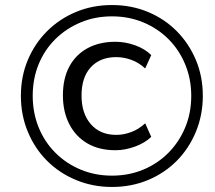

<svg xmlns="http://www.w3.org/2000/svg" viewBox="-20 -734 856 763"><path d="M425 9Q349 9 282.5 -18.5Q216 -46 167 -95Q118 -144 90.5 -210.5Q63 -277 63 -353Q63 -430 90.5 -495.5Q118 -561 167 -610Q216 -659 282 -686.5Q348 -714 425 -714Q502 -714 568 -686.5Q634 -659 682.5 -610Q731 -561 758.5 -495.5Q786 -430 786 -353Q786 -277 758.5 -210.5Q731 -144 682.5 -95Q634 -46 568 -18.5Q502 9 425 9ZM439 -137Q374 -137 327.5 -164Q281 -191 255.5 -240.5Q230 -290 230 -355Q230 -422 255.5 -469.5Q281 -517 328 -542.5Q375 -568 439 -568Q478 -568 517 -554Q556 -540 581 -515L557 -462Q531 -486 501 -496.5Q471 -507 442 -507Q378 -507 341 -467Q304 -427 304 -354Q304 -283 341 -240.5Q378 -198 442 -198Q471 -198 501 -209Q531 -220 557 -244L581 -190Q556 -166 516.5 -151.5Q477 -137 439 -137ZM425 -36Q492 -36 549.5 -60Q607 -84 649.5 -127Q692 -170 716 -227.5Q740 -285 740 -353Q740 -420 716 -478Q692 -536 649.5 -578.5Q607 -621 549.5 -645Q492 -669 425 -669Q358 -669 300.5 -645Q243 -621 200 -578.5Q157 -536 133.5 -478.5Q110 -421 110 -353Q110 -286 133.5 -228Q157 -170 200 -127Q243 -84 300.5 -60Q358 -36 425 -36Z"/></svg>

Font: Nunito Sans 10pt
Style: Italic
Weight: 400
Italic angle: -9°
Designer: Vernon Adams
Foundry: Vernon Adams
Version: Version 3.101;gftools[0.9.27]